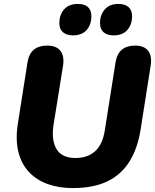

<svg xmlns="http://www.w3.org/2000/svg" viewBox="-20 -946 789 977"><path d="M349 11Q281 11 224 -9Q167 -29 128 -70Q89 -111 73.5 -173Q58 -235 71 -318L120 -629Q127 -672 152 -693Q177 -714 220 -714Q266 -714 287 -688Q308 -662 301 -613L252 -308Q241 -230 268.5 -186Q296 -142 364 -142Q426 -142 464 -176.5Q502 -211 513 -281L568 -629Q575 -672 600 -693Q625 -714 668 -714Q713 -714 733.5 -688Q754 -662 747 -614L696 -290Q681 -193 640 -126Q599 -59 528 -24Q457 11 349 11ZM558 -766Q525 -766 507 -782Q489 -798 489 -828Q489 -871 513.5 -898.5Q538 -926 582 -926Q616 -926 634 -910Q652 -894 652 -864Q652 -821 628 -793.5Q604 -766 558 -766ZM351 -766Q319 -766 300.5 -782Q282 -798 282 -828Q282 -871 306.5 -898.5Q331 -926 376 -926Q410 -926 427.5 -910Q445 -894 445 -864Q445 -821 421 -793.5Q397 -766 351 -766Z"/></svg>

Font: Nunito ExtraLight Black
Style: Italic
Weight: 900
Italic angle: -9°
Version: Version 3.602